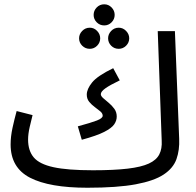

<svg xmlns="http://www.w3.org/2000/svg" viewBox="-20 -860 922 901"><path d="M390.1 21Q211.9 21 120.8 -26.1Q29.8 -73.2 29.8 -182.1Q29.8 -219.2 38.8 -260.5Q47.9 -301.8 58.1 -338.9L132.8 -319.8Q127 -297.9 119.4 -264.4Q111.8 -231 111.8 -205.1Q111.8 -152.8 138.4 -121.3Q165 -89.8 231 -75.4Q296.9 -61 416 -61Q515.1 -61 579.1 -68.6Q643.1 -76.2 678.5 -92.5Q713.9 -108.9 727.5 -135.5Q741.2 -162.1 738.8 -200.2L720.2 -713.9H800.8L820.8 -209Q823.2 -155.8 808.1 -113.3Q793 -70.8 748 -41Q703.1 -11.2 616.9 4.9Q530.8 21 390.1 21ZM363.8 -204.1 345.2 -267.1Q408.2 -284.2 435.1 -294.7Q461.9 -305.2 461.9 -316.9Q461.9 -328.1 450.4 -337.6Q439 -347.2 424.6 -357.7Q410.2 -368.2 398.7 -382.1Q387.2 -396 387.2 -416Q387.2 -441.9 412.1 -472.9Q437 -503.9 511.2 -540L542 -482.9Q496.1 -460.9 474.6 -445.6Q453.1 -430.2 453.1 -418Q453.1 -409.2 464.6 -399.2Q476.1 -389.2 490.5 -377.2Q504.9 -365.2 516.4 -349.6Q527.8 -334 527.8 -313Q527.8 -293.9 515.9 -276.4Q503.9 -258.8 469 -241Q434.1 -223.1 363.8 -204.1ZM469.2 -740.7Q448.2 -740.7 433.8 -755.4Q419.4 -770 419.4 -790Q419.4 -810.1 433.8 -825Q448.2 -839.8 469.2 -839.8Q489.3 -839.8 503.7 -825Q518.1 -810.1 518.1 -790Q518.1 -770 503.7 -755.4Q489.3 -740.7 469.2 -740.7ZM401.4 -630.9Q380.4 -630.9 365.7 -645.5Q351.1 -660.2 351.1 -680.2Q351.1 -699.7 365.7 -714.8Q380.4 -730 401.4 -730Q421.4 -730 435.8 -714.8Q450.2 -699.7 450.2 -680.2Q450.2 -660.2 435.8 -645.5Q421.4 -630.9 401.4 -630.9ZM537.1 -630.9Q516.1 -630.9 501.7 -645.5Q487.3 -660.2 487.3 -680.2Q487.3 -699.7 501.7 -714.8Q516.1 -730 537.1 -730Q557.1 -730 571.8 -714.8Q586.4 -699.7 586.4 -680.2Q586.4 -660.2 571.8 -645.5Q557.1 -630.9 537.1 -630.9Z"/></svg>

Font: Kurinto Seri
Style: Regular
Weight: 400
Designer: Kurinto was developed by Clint Goss from a range of fonts that are compatible with the SIL Open Font License Version 1.1
Foundry: Clinton F. Goss
Version: Version 2.196; July 25, 2020